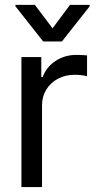

<svg xmlns="http://www.w3.org/2000/svg" viewBox="-20 -763 390 783"><path d="M67.4 -530.3H148.4V-449.2H154.3Q168.9 -489.7 206.5 -514.4Q244.1 -539.1 291 -539.1Q315.4 -539.1 335 -537.1V-452.1Q329.6 -454.1 314.2 -456.1Q298.8 -458 284.2 -458Q246.6 -458 216.3 -441.9Q186 -425.8 168.7 -397.5Q151.4 -369.1 151.4 -334V0H67.4ZM194.3 -647.5 265.6 -743.2H345.7V-737.3L232.4 -593.8H156.2L43 -737.3V-743.2H122.1Z"/></svg>

Font: Pretendard JP
Style: Regular
Weight: 400
Designer: Base glyphs from Inter by Rasmus Andersson; Hangeul glyphs from Noto Sans CJK(Source Han Sans) by Jang Soo-young and Kan
Foundry: Kil Hyung-jin
Version: Version 1.309